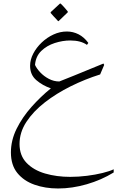

<svg xmlns="http://www.w3.org/2000/svg" viewBox="-20 -842 666 1091"><path d="M626 138Q556 181 473 205Q390 229 310 229Q237 229 176 207.5Q115 186 78.5 141Q42 96 42 24Q42 -45 74.5 -110.5Q107 -176 159 -234.5Q211 -293 269 -340Q222 -356 186.5 -386.5Q151 -417 151 -468Q151 -503 169 -537.5Q187 -572 217 -600.5Q247 -629 284 -646Q321 -663 360 -663Q395 -663 426.5 -647Q458 -631 482 -598L474 -587Q439 -612 379 -612Q336 -612 291 -597.5Q246 -583 214.5 -552.5Q183 -522 179 -473Q188 -453 208.5 -431Q229 -409 257.5 -394Q286 -379 317 -379Q344 -390 404.5 -414Q465 -438 568 -481L572 -473L549 -419Q463 -392 381.5 -351.5Q300 -311 234.5 -260Q169 -209 130 -149.5Q91 -90 91 -24Q91 42 131 83.5Q171 125 236.5 144Q302 163 379 163Q426 163 474 157Q522 151 562.5 141Q603 131 626 120ZM310 -722Q309 -724 301 -732Q293 -740 283.5 -750.5Q274 -761 268 -768V-773L321 -822H324Q336 -811 345.5 -800Q355 -789 365 -777V-772L313 -722Z"/></svg>

Font: Bona Nova
Style: Italic
Weight: 400
Italic angle: -4°
Designer: Mateusz Machalski
Foundry: Capitalics
Version: Version 4.001; ttfautohint (v1.8.3)